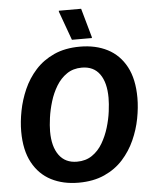

<svg xmlns="http://www.w3.org/2000/svg" viewBox="-58 -898 749 957"><g transform="rotate(-5 316.5 -419.0)"><path d="M296.7 12.5Q219.2 12.5 160 -17.9Q100.8 -48.3 67.1 -110.4Q33.3 -172.5 33.3 -266.7Q33.3 -315 43.8 -369.2Q54.2 -423.3 77.1 -475.4Q100 -527.5 137.9 -569.6Q175.8 -611.7 231.2 -637.1Q286.7 -662.5 361.7 -662.5Q440 -662.5 499.2 -632.1Q558.3 -601.7 591.7 -539.6Q625 -477.5 625 -383.3Q625 -335 614.6 -280.4Q604.2 -225.8 580.8 -173.8Q557.5 -121.7 519.6 -79.6Q481.7 -37.5 426.2 -12.5Q370.8 12.5 296.7 12.5ZM297.5 -92.5Q341.7 -92.5 373.3 -114.2Q405 -135.8 425.8 -171.2Q446.7 -206.7 459.2 -247.9Q471.7 -289.2 476.7 -328.3Q481.7 -367.5 481.7 -395.8Q481.7 -472.5 451.2 -515Q420.8 -557.5 361.7 -557.5Q318.3 -557.5 286.7 -535.8Q255 -514.2 233.8 -479.2Q212.5 -444.2 200 -402.9Q187.5 -361.7 182.1 -322.5Q176.7 -283.3 176.7 -254.2Q176.7 -178.3 207.9 -135.4Q239.2 -92.5 297.5 -92.5ZM325 -700 272.5 -845V-850H384.2L425 -705V-700Z"/></g></svg>

Font: Familjen Grotesk GF
Style: Bold Italic
Weight: 700
Designer: Anders Wikstroem, Jonas Baeckman, Matilda Gysing, Kristian Moeller
Foundry: Familjen STHML AB
Version: Version 2.000; Beta; Release 4; Build 6